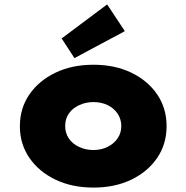

<svg xmlns="http://www.w3.org/2000/svg" viewBox="-20 -839 844 869"><path d="M403 10Q306 10 231 -26Q156 -62 113 -124.5Q70 -187 70 -268Q70 -349 113 -411.5Q156 -474 231 -510Q306 -546 403 -546Q500 -546 574.5 -510Q649 -474 691.5 -411.5Q734 -349 734 -268Q734 -187 691.5 -124.5Q649 -62 574.5 -26Q500 10 403 10ZM403 -160Q438 -160 466.5 -174Q495 -188 512 -212.5Q529 -237 529 -268Q529 -300 512 -325Q495 -350 466.5 -363.5Q438 -377 403 -377Q368 -377 338 -363Q308 -349 291.5 -325Q275 -301 275 -268Q275 -237 291.5 -212.5Q308 -188 338 -174Q368 -160 403 -160ZM317 -576 259 -665 465 -819 545 -698Z"/></svg>

Font: Lexend Exa Black
Style: Regular
Weight: 900
Designer: Bonnie Shaver-Troup, Thomas Jockin
Foundry: Lexend
Version: Version 1.007